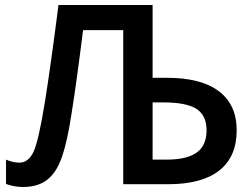

<svg xmlns="http://www.w3.org/2000/svg" viewBox="-20 -734 1004 765"><path d="M646 -424H588V-714H213Q183 -479 159 -328Q134 -174 114 -130Q93 -86 58 -86Q31 -86 4 -98V-1Q36 11 72 11Q125 11 160 -12Q195 -35 217 -84Q239 -133 256 -227Q275 -336 297 -505L311 -614H471V0H650Q784 0 853.5 -54.5Q923 -109 923 -215Q923 -317 852 -370.5Q781 -424 646 -424ZM630 -326Q723 -326 763 -300Q803 -274 803 -215Q803 -154 763.5 -126Q724 -98 643 -98H588V-326Z"/></svg>

Font: OpenSansMMV
Style: Semibold
Weight: 600
Designer: Steve Matteson
Foundry: Ascender Corporation
Version: Version 6.000